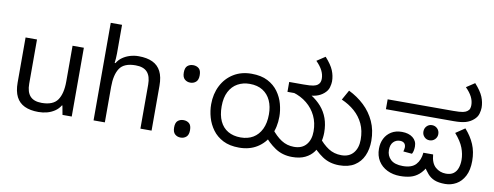

<svg xmlns="http://www.w3.org/2000/svg" viewBox="-65 -1125 3788 1473"><g transform="rotate(10 1829.0 -388.0)"><path d="M533 -536V0H461L448 -71H444Q427 -43 400 -25Q373 -7 341 1.5Q309 10 274 10Q210 10 166.5 -10.5Q123 -31 101 -74Q79 -117 79 -185V-536H168V-191Q168 -127 197 -95Q226 -63 287 -63Q376 -63 410.5 -113Q445 -163 445 -257V-536Z M791 -537Q791 -518 789.5 -498Q788 -478 786 -462H792Q809 -490 835 -508Q861 -526 893 -535.5Q925 -545 959 -545Q1024 -545 1067.5 -524.5Q1111 -504 1133 -461Q1155 -418 1155 -349V0H1068V-343Q1068 -408 1039 -440Q1010 -472 948 -472Q858 -472 824.5 -421.5Q791 -371 791 -277V0H703V-760H791Z M1383 -414Q1357 -414 1339 -430Q1321 -446 1321 -482Q1321 -520 1339 -535Q1357 -550 1383 -550Q1409 -550 1427 -535Q1445 -520 1445 -482Q1445 -446 1427 -430Q1409 -414 1383 -414ZM1383 14Q1357 14 1339 -2Q1321 -18 1321 -54Q1321 -92 1339 -107Q1357 -122 1383 -122Q1409 -122 1427 -107Q1445 -92 1445 -54Q1445 -18 1427 -2Q1409 14 1383 14Z M1838 12Q1764 12 1713 -14Q1662 -40 1630.5 -83Q1599 -126 1584.5 -177Q1570 -228 1570 -279Q1570 -360 1603 -424.5Q1636 -489 1696 -526Q1756 -563 1836 -563Q1911 -563 1962 -536.5Q2013 -510 2044 -467Q2075 -424 2088.5 -373.5Q2102 -323 2102 -276Q2102 -191 2069 -126Q2036 -61 1977 -24.5Q1918 12 1838 12ZM1836 -67Q1892 -67 1933 -91.5Q1974 -116 1997 -163.5Q2020 -211 2020 -279Q2020 -340 1999 -386Q1978 -432 1937 -458Q1896 -484 1835 -484Q1783 -484 1741.5 -461Q1700 -438 1676 -392Q1652 -346 1652 -277Q1652 -209 1674 -162Q1696 -115 1737.5 -91Q1779 -67 1836 -67ZM2251 12Q2175 12 2118 -26.5Q2061 -65 2016 -123L2068 -177Q2109 -124 2153 -95.5Q2197 -67 2252 -67Q2314 -67 2347 -106Q2380 -145 2380 -210Q2380 -276 2354.5 -329.5Q2329 -383 2282.5 -421Q2236 -459 2174 -477L2312 -481Q2360 -451 2393.5 -412.5Q2427 -374 2444.5 -325Q2462 -276 2462 -215Q2462 -175 2451.5 -134.5Q2441 -94 2417 -61Q2393 -28 2352 -8Q2311 12 2251 12ZM2618 12Q2542 12 2485.5 -26.5Q2429 -65 2383 -123L2434 -177Q2476 -124 2520 -95.5Q2564 -67 2621 -67Q2681 -67 2714 -106Q2747 -145 2747 -210Q2747 -280 2722 -333Q2697 -386 2653 -424.5Q2609 -463 2551 -488L2594 -565Q2662 -532 2715 -482Q2768 -432 2798.5 -365Q2829 -298 2829 -215Q2829 -150 2806 -98.5Q2783 -47 2736.5 -17.5Q2690 12 2618 12ZM2453 -612Q2453 -593 2445.5 -565.5Q2438 -538 2412 -516Q2387 -494 2352.5 -484Q2318 -474 2260 -474H2130V-551H2242Q2296 -551 2318 -556Q2340 -561 2350 -569Q2363 -579 2367.5 -591.5Q2372 -604 2372 -618Q2372 -651 2356 -682.5Q2340 -714 2307 -747L2372 -790Q2419 -738 2436 -696.5Q2453 -655 2453 -612Z M3092 12Q3036 12 2991.5 -10Q2947 -32 2922 -72Q2897 -112 2897 -167Q2897 -211 2915 -246.5Q2933 -282 2967 -303Q3001 -324 3049 -324Q3102 -324 3134 -299Q3166 -274 3166 -231Q3166 -215 3163 -199Q3160 -183 3153 -172L3085 -178Q3087 -186 3089 -194.5Q3091 -203 3091 -210Q3091 -232 3079 -243Q3067 -254 3046 -254Q3015 -254 2994.5 -232.5Q2974 -211 2974 -170Q2974 -125 3005 -96Q3036 -67 3100 -67Q3169 -67 3201 -102Q3233 -137 3238 -195H3314Q3319 -128 3353.5 -97.5Q3388 -67 3436 -67Q3472 -67 3494 -83Q3516 -99 3526 -127.5Q3536 -156 3536 -191Q3536 -237 3518 -284.5Q3500 -332 3452 -387L3523 -435Q3569 -384 3593.5 -326.5Q3618 -269 3618 -198Q3618 -126 3593.5 -79.5Q3569 -33 3529 -10.5Q3489 12 3443 12Q3392 12 3360 -1Q3328 -14 3306 -39.5Q3284 -65 3262 -101L3293 -105Q3267 -57 3237.5 -32Q3208 -7 3172.5 2.5Q3137 12 3092 12ZM3267 -297Q3243 -297 3226.5 -314Q3210 -331 3210 -355Q3210 -381 3226.5 -398Q3243 -415 3267 -415Q3292 -415 3309 -398Q3326 -381 3326 -355Q3326 -331 3309 -314Q3292 -297 3267 -297ZM2897 -474V-551H3407Q3461 -551 3483 -556Q3505 -561 3515 -569Q3529 -579 3533 -591.5Q3537 -604 3537 -618Q3537 -651 3521 -682.5Q3505 -714 3472 -747L3537 -790Q3584 -738 3601 -696.5Q3618 -655 3618 -612Q3618 -593 3610.5 -565.5Q3603 -538 3577 -516Q3552 -494 3517.5 -484Q3483 -474 3425 -474Z"/></g></svg>

Font: hexlkannada05
Style: Book
Weight: 400
Designer: Jelle Bosma - Monotype Design Team
Foundry: Monotype Imaging Inc.
Version: Version 2.003